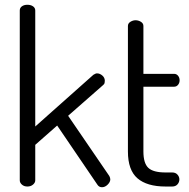

<svg xmlns="http://www.w3.org/2000/svg" viewBox="-20 -783 793 806"><path d="M266 -297 439 -44Q443 -36 443 -30Q443 -19 432 -8Q421 3 408 3Q395 3 388 -9L220 -256L128 -175V-26Q128 -16 118.5 -8Q109 0 95 0Q81 0 72 -8Q63 -16 63 -26V-739Q63 -750 72 -756.5Q81 -763 95 -763Q109 -763 118.5 -756.5Q128 -750 128 -739V-252L372 -469Q376 -471 379.5 -473Q383 -475 387 -475Q399 -475 409.5 -466Q420 -457 420 -444Q420 -439 419 -434.5Q418 -430 413 -426Z M582 -147Q582 -98 602.5 -78.5Q623 -59 675 -59H703Q717 -59 725 -50Q733 -41 733 -30Q733 -18 725 -9Q717 0 703 0H675Q597 0 557 -34.5Q517 -69 517 -147V-674Q517 -685 527.5 -691.5Q538 -698 549 -698Q561 -698 571.5 -691.5Q582 -685 582 -674V-473H711Q721 -473 727.5 -465Q734 -457 734 -446Q734 -435 727.5 -427Q721 -419 711 -419H582Z"/></svg>

Font: AkaAcidDosis
Style: Regular
Weight: 400
Designer: Edgar Tolentino, Pablo Impallari, Igino Marini, Aka-Acid
Foundry: Edgar Tolentino, Pablo Impallari, Igino Marini, Cyberella
Version: Version 1.007